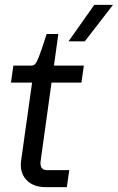

<svg xmlns="http://www.w3.org/2000/svg" viewBox="-20 -770 485 790"><path d="M168 0Q116 0 88 -30.5Q60 -61 67 -110L112 -430H25L35 -500H109Q118 -500 124.5 -506.5Q131 -513 140.5 -537.5Q150 -562 167 -615L172 -630H220L202 -500H325L315 -430H192L147 -106Q145 -89 151.5 -79.5Q158 -70 174 -70H265L255 0ZM329 -600H262L368 -750H445Z"/></svg>

Font: Finlandica
Style: Italic
Weight: 400
Italic angle: -8°
Designer: Niklas Ekholm, Juho Hiilivirta, Jaakko Suomalainen
Foundry: Helsinki Type Studio
Version: Version 1.064